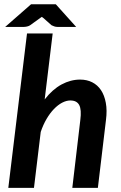

<svg xmlns="http://www.w3.org/2000/svg" viewBox="-20 -904 581 924"><path d="M346.5 -774.5 248.5 -883.5H129.5L5 -774.5H94.5C99.5 -774.5 104.8 -775.2 110.5 -776.5C116.2 -777.8 121 -779.8 125 -782.5L173.5 -817.5L181.5 -823C182.8 -822 184 -821 185 -820C186 -819 187.2 -818.2 188.5 -817.5L228 -782.5C231.7 -780.5 236.1 -778.7 241.2 -777C246.4 -775.3 251.3 -774.5 256 -774.5ZM20 0H143.5L176 -269C183.7 -292 193 -312.8 204 -331.5C215 -350.2 226.8 -366.1 239.5 -379.2C252.2 -392.4 265.3 -402.6 279 -409.8C292.7 -416.9 305.8 -420.5 318.5 -420.5C339.2 -420.5 353.4 -413.2 361.2 -398.5C369.1 -383.8 370.8 -359.8 366.5 -326.5L328 0H451L490 -326.5C494 -357.5 493.8 -385.1 489.2 -409.2C484.8 -433.4 477 -453.8 466 -470.2C455 -486.8 440.9 -499.3 423.8 -508C406.6 -516.7 387.2 -521 365.5 -521C335.2 -521 305.4 -513.2 276.2 -497.5C247.1 -481.8 220 -457.8 195 -425.5L233.5 -743H110Z"/></svg>

Font: Lato
Style: Bold Italic
Weight: 700
Italic angle: -7°
Designer: Lukasz Dziedzic
Foundry: tyPoland Lukasz Dziedzic
Version: Version 2.007; 2014-02-27